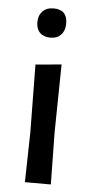

<svg xmlns="http://www.w3.org/2000/svg" viewBox="-51 -706 351 738"><g transform="rotate(5 125.0 -337.5)"><path d="M126 -675Q179 -675 179 -621Q179 -594 164 -578Q149 -562 123 -562Q97 -562 82.5 -576.5Q68 -591 68 -617Q68 -643 83.5 -659Q99 -675 126 -675ZM74 0 78 -193 75 -454 175 -463 171 -202 174 0Z"/></g></svg>

Font: Alegreya Sans Medium
Style: Regular
Weight: 500
Designer: Juan Pablo del Peral
Foundry: Huerta Tipografica
Version: Version 2.007